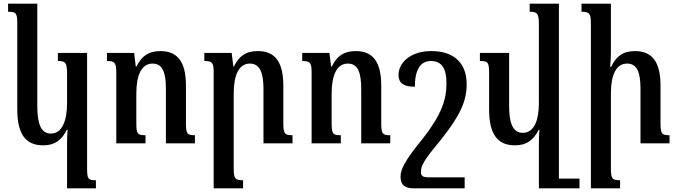

<svg xmlns="http://www.w3.org/2000/svg" viewBox="-20 -780 3689 1045"><path d="M345 245H502V201C460 201 454 195 454 135V-492H295V-448C335 -448 345 -441 345 -379V-219C345 -127 320 -53 257 -53C202 -53 183 -108 183 -203V-760H24V-716C68 -716 74 -709 74 -649V-185C74 -48 121 11 215 11C277 11 315 -16 344 -74H348C346 -51 345 -27 345 -5Z M1041 -44C998 -44 992 -52 992 -112V-314C992 -444 946 -502 853 -502C786 -502 750 -473 723 -418H719L710 -492H562V-448C604 -448 613 -440 613 -384V0H772V-44C729 -44 722 -51 722 -109V-272C722 -370 750 -434 810 -434C866 -434 883 -383 883 -296V0H1041Z M1572 -44C1529 -44 1522 -52 1522 -112V-314C1522 -444 1476 -502 1384 -502C1316 -502 1281 -474 1253 -418H1250L1241 -492H1092V-448C1135 -448 1143 -440 1143 -384V245H1303V201C1260 201 1252 193 1252 136V-272C1252 -370 1280 -434 1340 -434C1396 -434 1414 -380 1414 -296V0H1572Z M2104 -44C2061 -44 2055 -52 2055 -112V-314C2055 -444 2009 -502 1916 -502C1849 -502 1813 -473 1786 -418H1782L1773 -492H1625V-448C1667 -448 1676 -440 1676 -384V0H1835V-44C1792 -44 1785 -51 1785 -109V-272C1785 -370 1813 -434 1873 -434C1929 -434 1946 -383 1946 -296V0H2104Z M2328 -502C2211 -502 2149 -436 2149 -373C2149 -327 2177 -308 2238 -308C2238 -400 2268 -448 2325 -448C2383 -448 2410 -409 2410 -327C2410 -238 2384 -158 2283 -28C2181 96 2160 143 2160 181C2160 229 2186 245 2233 245H2509V185H2309C2279 185 2271 175 2271 155C2272 119 2286 94 2384 -25C2489 -157 2520 -235 2520 -322C2520 -438 2449 -502 2328 -502Z M3134 192H3022V-760H2863V-716C2903 -716 2913 -709 2913 -647V-219C2913 -127 2888 -57 2825 -57C2770 -57 2751 -112 2751 -203V-492H2592V-448C2636 -448 2642 -441 2642 -381V-185C2642 -48 2689 11 2783 11C2845 11 2883 -16 2912 -74H2916C2914 -49 2913 -25 2913 -1V245H3134Z M3624 -44C3581 -44 3575 -52 3575 -112V-314C3575 -444 3529 -502 3436 -502C3369 -502 3333 -472 3306 -416H3301C3303 -441 3305 -466 3305 -492V-760H3145V-716C3187 -716 3196 -708 3196 -652V245H3355V201C3312 201 3305 193 3305 136V-272C3305 -371 3333 -434 3393 -434C3449 -434 3466 -383 3466 -296V0H3624Z"/></svg>

Font: Noto Serif Armenian Condensed Semi
Style: Regular
Weight: 600
Width: 3
Designer: Monotype Design Team
Foundry: Monotype Imaging Inc.
Version: Version 1.901